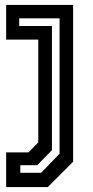

<svg xmlns="http://www.w3.org/2000/svg" viewBox="-20 -560 378 780"><path d="M5 200V59H95.5L135.5 18.5V-399H5V-540H277V97L174 200ZM62.5 142H147L222 64.5V-485.5H58V-454.5H191V50L131.5 111H62.5Z"/></svg>

Font: Tourney Condensed SemiBold
Style: Regular
Weight: 600
Width: 3
Designer: Tyler Finck
Foundry: Etcetera Type Co
Version: Version 1.010; ttfautohint (v1.8.3)